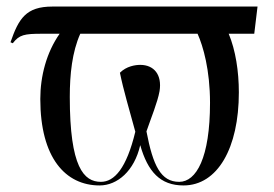

<svg xmlns="http://www.w3.org/2000/svg" viewBox="-20 -556 835 586"><path d="M284 10C338 10 390 -34 408 -113C431 -32 469 10 540 10C644 10 709 -104 709 -274C709 -338 699 -403 678 -453H756L766 -536H140C59 -536 37 -499 12 -427L19 -424C39 -450 54 -453 109 -453H162C122 -396 103 -324 103 -254C103 -74 180 10 284 10ZM527 -1C471 -1 447 -50 427 -155C441 -196 461 -244 467 -278C475 -328 450 -358 408 -358C393 -358 366 -354 346 -334C357 -280 374 -224 393 -154C366 -42 329 -1 288 -1C236 -1 193 -45 193 -260C193 -329 200 -397 225 -453H583C600 -415 621 -343 621 -242C621 -74 579 -1 527 -1Z"/></svg>

Font: Noto Serif Display Condensed
Style: Regular
Weight: 400
Width: 3
Designer: Monotype Design Team
Foundry: Monotype Imaging Inc.
Version: Version 2.009